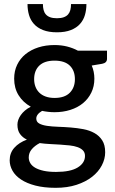

<svg xmlns="http://www.w3.org/2000/svg" viewBox="-20 -740 564 942"><path d="M247.5 -519C218.8 -519 192.4 -515.2 168.3 -507.5C144.1 -499.8 123.2 -488.8 105.5 -474.5C87.8 -460.2 74.1 -442.8 64.3 -422.5C54.4 -402.2 49.5 -379.3 49.5 -354C49.5 -323 56.8 -295.8 71.3 -272.5C85.8 -249.2 105.7 -230.5 131 -216.5C120 -210.8 110.4 -204.5 102.3 -197.5C94.1 -190.5 87.3 -183.1 81.8 -175.2C76.3 -167.4 72.2 -159.5 69.5 -151.5C66.8 -143.5 65.5 -135.8 65.5 -128.5C65.5 -109.5 69.8 -94.2 78.3 -82.5C86.8 -70.8 98 -61.7 112 -55C86 -45.3 65.4 -32 50.3 -15C35.1 2 27.5 22.5 27.5 46.5C27.5 64.2 32.1 81.2 41.3 97.5C50.4 113.8 64.4 128.3 83.3 140.8C102.1 153.3 125.6 163.2 153.8 170.5C181.9 177.8 215 181.5 253 181.5C291.3 181.5 325.5 176.6 355.5 166.8C385.5 156.9 410.9 143.8 431.8 127.5C452.6 111.2 468.5 92.5 479.5 71.5C490.5 50.5 496 29 496 7C496 -17 491.2 -36.5 481.5 -51.5C471.8 -66.5 459.1 -78.4 443.3 -87.2C427.4 -96.1 409.3 -102.4 389 -106.3C368.7 -110.1 348 -112.8 327 -114.5C306 -116.2 285.3 -117.3 265 -118C244.7 -118.7 226.6 -120.2 210.8 -122.5C194.9 -124.8 182.2 -128.7 172.5 -134C162.8 -139.3 158 -147.5 158 -158.5C158 -165.2 160.3 -171.7 165 -178C169.7 -184.3 176.8 -190.3 186.5 -196C196.2 -194 206.1 -192.4 216.2 -191.3C226.4 -190.1 236.8 -189.5 247.5 -189.5C275.5 -189.5 301.5 -193.3 325.5 -201C349.5 -208.7 370.2 -219.7 387.5 -234C404.8 -248.3 418.4 -265.7 428.2 -286C438.1 -306.3 443 -329 443 -354C443 -377 438.7 -398.5 430 -418.5L481 -427C497 -430 505 -438.2 505 -451.5V-491.5H362C346 -500.2 328.4 -506.9 309.2 -511.8C290.1 -516.6 269.5 -519 247.5 -519ZM397 25C397 48 385.2 66.8 361.5 81.5C337.8 96.2 302.3 103.5 255 103.5C231.3 103.5 211.1 101.7 194.2 98C177.4 94.3 163.6 89.3 152.7 83C141.9 76.7 133.9 69.2 128.7 60.5C123.6 51.8 121 42.5 121 32.5C121 17.2 126 3.7 136 -8C146 -19.7 159 -29.7 175 -38C191 -35.7 207.7 -34.1 225 -33.3C242.3 -32.4 259.2 -31.5 275.5 -30.5C291.8 -29.5 307.4 -28.2 322.2 -26.5C337.1 -24.8 350 -22 361 -18C372 -14 380.7 -8.6 387.2 -1.8C393.7 5.1 397 14 397 25ZM247.5 -259.5C231.2 -259.5 216.7 -261.8 204.2 -266.3C191.7 -270.8 181.3 -277.1 173 -285.3C164.7 -293.4 158.3 -303.2 154 -314.5C149.7 -325.8 147.5 -338.2 147.5 -351.5C147.5 -379.5 155.9 -401.7 172.7 -418C189.6 -434.3 214.5 -442.5 247.5 -442.5C280.8 -442.5 305.8 -434.3 322.5 -418C339.2 -401.7 347.5 -379.5 347.5 -351.5C347.5 -324.2 339.2 -302 322.5 -285C305.8 -268 280.8 -259.5 247.5 -259.5ZM259.5 -581.5C286.5 -581.5 309.2 -585.2 327.7 -592.5C346.2 -599.8 361.2 -609.8 372.5 -622.5C383.8 -635.2 391.9 -649.8 396.7 -666.5C401.6 -683.2 404 -701 404 -720H328.5C328.5 -709.3 327.4 -699.8 325.2 -691.3C323.1 -682.8 319.4 -675.5 314.2 -669.5C309.1 -663.5 302 -658.8 293 -655.5C284 -652.2 272.8 -650.5 259.5 -650.5C245.8 -650.5 234.6 -652.2 225.8 -655.5C216.9 -658.8 209.9 -663.5 204.8 -669.5C199.6 -675.5 195.9 -682.8 193.8 -691.3C191.6 -699.8 190.5 -709.3 190.5 -720H115C115 -701 117.4 -683.2 122.3 -666.5C127.1 -649.8 135.2 -635.2 146.5 -622.5C157.8 -609.8 172.8 -599.8 191.3 -592.5C209.8 -585.2 232.5 -581.5 259.5 -581.5Z"/></svg>

Font: Lato Semibold
Style: Regular
Weight: 600
Designer: Lukasz Dziedzic
Foundry: tyPoland Lukasz Dziedzic
Version: Version 2.006; 2014-01-15